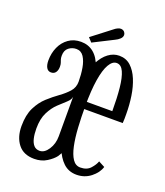

<svg xmlns="http://www.w3.org/2000/svg" viewBox="-123 -722 703 817"><g transform="rotate(20 229.0 -314.0)"><path d="M126 8.5Q77.5 8.5 52.8 -23Q28 -54.5 28 -104.5Q28 -155 44.5 -188.2Q61 -221.5 85.5 -243.8Q110 -266 134.5 -283.5Q159 -301 175.5 -319.8Q192 -338.5 192 -364.5Q192 -396.5 187 -425.8Q182 -455 169.8 -473.8Q157.5 -492.5 136 -492.5Q117 -492.5 101.8 -480.8Q86.5 -469 86.5 -444.5Q86.5 -433.5 88.8 -427Q91 -420.5 93.2 -414.2Q95.5 -408 95.5 -397Q95.5 -381.5 88.5 -371.5Q81.5 -361.5 67.5 -361.5Q54 -361.5 47 -373.5Q40 -385.5 40 -406Q40 -439 52.5 -466.8Q65 -494.5 88.5 -511.2Q112 -528 144.5 -528Q178 -528 202 -508.2Q226 -488.5 239 -449.8Q252 -411 252 -353V-168.5Q252 -138 248.5 -115.2Q245 -92.5 237.5 -74Q230 -55.5 218.5 -38Q206.5 -22 182.5 -6.8Q158.5 8.5 126 8.5ZM136 -31.5Q158 -31.5 175 -57.5Q192 -83.5 192 -117.5V-297Q190.5 -283 175 -269.2Q159.5 -255.5 140 -237Q120.5 -218.5 105.8 -189.5Q91 -160.5 91 -116.5Q91 -91 95.5 -72Q100 -53 109.8 -42.2Q119.5 -31.5 136 -31.5ZM318 10.5Q282.5 10.5 258.2 -12.2Q234 -35 219.5 -73.8Q205 -112.5 198.8 -161.5Q192.5 -210.5 192.5 -263Q192.5 -328.5 202 -378.2Q211.5 -428 228.8 -461.2Q246 -494.5 268.8 -511.2Q291.5 -528 317.5 -528Q348.5 -528 369.8 -508.5Q391 -489 404.2 -457Q417.5 -425 423.5 -385.2Q429.5 -345.5 429.5 -305Q429.5 -294.5 429.5 -284Q429.5 -273.5 428.5 -263.5H247.5V-296H369.5Q369.5 -355.5 365 -400.2Q360.5 -445 349.2 -470Q338 -495 317.5 -495Q298.5 -495 284 -470Q269.5 -445 261.8 -396.8Q254 -348.5 254 -278Q254 -226 256.8 -180.2Q259.5 -134.5 267 -99.2Q274.5 -64 288 -44Q301.5 -24 323 -24Q352.5 -24 368.5 -41.8Q384.5 -59.5 390 -76L418.5 -61Q410 -33 382.2 -11.2Q354.5 10.5 318 10.5ZM185.5 -539.5 168.5 -558 255 -624.5Q262 -630.5 269.8 -634.2Q277.5 -638 284.5 -638Q290.5 -638 295.8 -635Q301 -632 303.5 -626.5Q306 -622.5 306 -617Q306 -607.5 297.2 -599.2Q288.5 -591 276.5 -585.5Z"/></g></svg>

Font: Imbue Thin 10pt Light
Style: Regular
Weight: 300
Version: Version 1.102